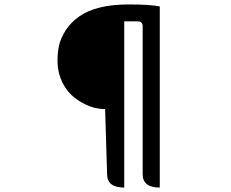

<svg xmlns="http://www.w3.org/2000/svg" viewBox="-20 -788 1040 864"><path d="M453 -297Q383 -297 316 -348Q283 -373 261 -416Q240 -460 239 -505Q238 -551 246 -585Q255 -620 277 -654Q300 -688 335 -713Q412 -768 559 -768Q656 -768 699 -759V56Q622 56 622 -4V-670Q622 -692 599 -692H539V56Q462 56 462 -4Z"/></svg>

Font: Swei Half Moon CJK TC
Style: Medium
Weight: 500
Version: Version 2.125